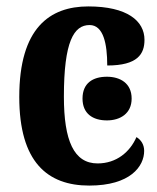

<svg xmlns="http://www.w3.org/2000/svg" viewBox="-20 -568 488 598"><path d="M258 10C386 10 429 -50 429 -98C429 -117 420 -132 405 -141C385 -95 343 -59 284 -59C210 -59 179 -130 179 -267C179 -439 210 -490 259 -490C302 -490 314 -432 314 -364C409 -364 430 -400 430 -444C430 -503 376 -548 255 -548C135 -548 40 -481 40 -266C40 -63 128 10 258 10ZM313 -193C354 -193 390 -214 390 -261C390 -309 354 -329 313 -329C269 -329 237 -309 237 -261C237 -214 269 -193 313 -193Z"/></svg>

Font: Noto Serif Condensed
Style: Bold
Weight: 700
Width: 3
Designer: Monotype Design Team
Foundry: Monotype Imaging Inc.
Version: Version 2.015